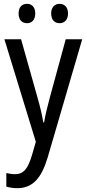

<svg xmlns="http://www.w3.org/2000/svg" viewBox="-20 -742 452 1002"><path d="M77 -672C77 -637 96 -621 121 -621C145 -621 164 -637 164 -672C164 -706 145 -722 121 -722C96 -722 77 -706 77 -672ZM247 -672C247 -637 266 -621 291 -621C315 -621 335 -637 335 -672C335 -706 315 -722 291 -722C267 -722 247 -706 247 -672ZM3 -537 167 -2 147 67C126 138 104 167 58 167C43 167 26 164 13 161V232C31 237 49 240 70 240C152 240 197 186 229 79L409 -537H323L240 -233C227 -185 216 -139 210 -103H206C199 -146 188 -190 176 -232L90 -537Z"/></svg>

Font: Noto Sans Gujarati UI Condensed
Style: Regular
Weight: 400
Width: 3
Designer: Jelle Bosma - Monotype Design Team, Universal Thirst
Foundry: Monotype Imaging Inc.
Version: Version 2.106